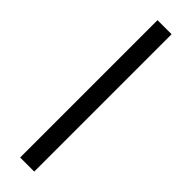

<svg xmlns="http://www.w3.org/2000/svg" viewBox="-270 -775 771 771"><g transform="rotate(45 115.0 -390.0)"><path d="M75 -780H155V0H75Z"/></g></svg>

Font: Von Book
Style: Regular
Weight: 400
Version: Version 4.000; ttfautohint (v1.8.4.7-5d5b)